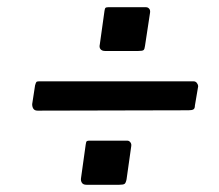

<svg xmlns="http://www.w3.org/2000/svg" viewBox="-20 -638 606 531"><path d="M330 -142Q328 -132 324.5 -129.5Q321 -127 310 -127H219Q210 -127 206.5 -132.5Q203 -138 204 -145L217 -238Q218 -246 220 -247.5Q222 -249 227 -249H332Q337 -249 340.5 -244.5Q344 -240 343 -234ZM519 -346Q519 -338 515 -335.5Q511 -333 501 -333L84 -332Q76 -332 72.5 -337Q69 -342 69 -350L77 -402Q79 -409 80.5 -411Q82 -413 87 -413H516Q521 -413 524.5 -408.5Q528 -404 528 -399ZM381 -511Q380 -502 377 -499.5Q374 -497 362 -497H271Q262 -497 258 -502Q254 -507 256 -515L269 -608Q270 -615 272 -616.5Q274 -618 279 -618H384Q389 -618 392.5 -614Q396 -610 395 -603Z"/></svg>

Font: Libre Franklin Medium
Style: Italic
Weight: 500
Italic angle: -8°
Designer: Pablo Impallari, Rodrigo Fuenzalida, Nhung Nguyen
Foundry: Impallari Type
Version: Version 3.000